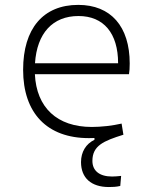

<svg xmlns="http://www.w3.org/2000/svg" viewBox="-20 -547 626 774"><path d="M418.9 207C432.1 207 449.2 206.5 464.8 202.6L468.3 162.1C455.1 163.6 441.9 164.6 431.6 164.6C381.3 164.6 352.5 141.6 352.5 101.6C352.5 40 397.9 21 477.5 -3.9L470.2 -48.8C432.1 -40 386.7 -35.2 350.1 -35.2C210 -35.2 127 -113.3 120.6 -248H500C502 -258.3 502.9 -274.4 502.9 -291C502.9 -440.4 426.8 -527.3 295.4 -527.3C154.3 -527.3 73.2 -432.1 73.2 -265.6C73.2 -90.8 169.9 9.8 338.4 9.8C345.7 9.8 353.5 9.8 360.8 9.3V16.6C326.7 32.7 306.6 65.4 306.6 106.4C306.6 170.4 347.7 207 418.9 207ZM121.1 -292C128.9 -413.1 192.4 -482.4 296.4 -482.4C397.9 -482.4 456.1 -413.1 456.1 -292Z"/></svg>

Font: Cascadia Code PL ExtraLight
Style: Regular
Weight: 200
Monospace: yes
Designer: Aaron Bell
Foundry: Saja Typeworks
Version: Version 2404.023